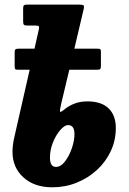

<svg xmlns="http://www.w3.org/2000/svg" viewBox="-20 -800 563 838"><path d="M43.5 -205.5 109.5 -495.5H60Q49 -495.5 46.5 -498.2Q44 -501 44 -510.5V-573.5Q44 -582 47.8 -584.8Q51.5 -587.5 61 -587.5H130.5L149.5 -671.5Q152 -682.5 149 -685.5Q146 -688.5 134 -688.5H100Q88 -688.5 84.5 -691.8Q81 -695 81 -707.5V-764Q81 -774.5 85 -777.2Q89 -780 99 -780H322.5Q342 -780 345.2 -776Q348.5 -772 344 -755L304.5 -587.5H405Q415.5 -587.5 418 -585Q420.5 -582.5 420.5 -573.5V-512Q420.5 -503 418 -499.2Q415.5 -495.5 403.5 -495.5H282.5L247 -347Q239.5 -315 242.5 -312.2Q245.5 -309.5 262.5 -323.5Q280 -338 305 -347.8Q330 -357.5 361.5 -357.5Q422.5 -357.5 454 -327Q485.5 -296.5 485.5 -241.5Q485.5 -188 463.8 -141Q442 -94 403.5 -58.5Q365 -23 315 -2.8Q265 17.5 208 17.5Q130 17.5 82.2 -25.8Q34.5 -69 34.5 -137.5Q34.5 -168.5 43.5 -205.5ZM198 -112Q198 -71.5 224 -71.5Q245.5 -71.5 264 -95.8Q282.5 -120 293.8 -153.5Q305 -187 305 -214.5Q305 -254 277.5 -254Q261.5 -254 242.8 -232.2Q224 -210.5 211 -178Q198 -145.5 198 -112Z"/></svg>

Font: Besley* Narrow Heavy
Style: Italic
Weight: 800
Width: 4
Italic angle: -13°
Designer: Owen Earl
Foundry: indestructible type*
Version: Version 3.000; ttfautohint (v1.8.3)